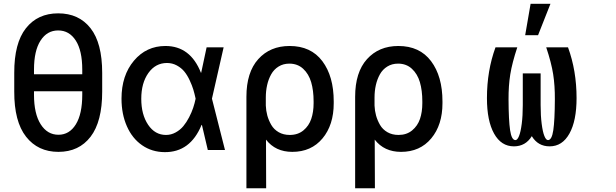

<svg xmlns="http://www.w3.org/2000/svg" viewBox="-20 -797 3271 1020"><path d="M522.9 -409.7V-310.5Q522.9 -150.9 461.2 -70.6Q399.4 9.8 290.5 9.8Q181.6 9.8 118.4 -70.8Q55.2 -151.4 55.7 -310.5V-409.7Q55.2 -567.9 117.7 -647Q180.2 -726.1 289.1 -726.1Q398.9 -726.1 460.9 -647.2Q522.9 -568.4 522.9 -409.7ZM160.6 -402.3H417V-427.2Q417 -527.8 382.6 -581.5Q348.1 -635.3 289.1 -635.3Q230 -635.3 195.3 -581.3Q160.6 -527.3 160.6 -427.2ZM417 -293.5V-312H160.6V-293.5Q160.6 -192.9 196 -137Q231.4 -81.1 290.5 -81.1Q348.6 -81.1 382.8 -136.2Q417 -191.4 417 -293.5Z M854.5 11.2Q787.1 10.7 734.9 -25.4Q682.6 -61.5 654.1 -126.2Q625.5 -190.9 625.5 -272.9Q625.5 -396 691.4 -474.4Q757.3 -552.7 858.9 -552.7Q991.2 -552.7 1047.4 -410.6H1048.8L1077.6 -545.4H1168L1106 -272.9L1175.3 0H1084L1052.7 -133.3H1050.8Q990.7 12.7 854.5 11.2ZM1019 -272.9V-273.9Q1013.7 -298.8 1007.1 -320.8Q1000.5 -342.8 987.8 -370.1Q975.1 -397.5 959.5 -416.7Q943.8 -436 919.7 -449.2Q895.5 -462.4 867.2 -462.4Q806.2 -462.4 768.3 -409.2Q730.5 -356 730.5 -272Q730.5 -188.5 766.8 -134.3Q803.2 -80.1 861.8 -80.1Q889.2 -80.1 913.3 -93.5Q937.5 -106.9 954.1 -127Q970.7 -147 984.6 -173.8Q998.5 -200.7 1006.3 -224.4Q1014.2 -248 1019 -271.5Z M1289.1 203.1V-282.7Q1289.1 -413.1 1352.1 -482.9Q1415 -552.7 1518.6 -552.7Q1631.8 -552.7 1692.4 -472.2Q1752.9 -391.6 1752.9 -258.3V-248.5Q1752.9 -133.3 1693.4 -61.8Q1633.8 9.8 1532.7 9.8Q1443.4 9.8 1393.1 -55.2L1394 203.1ZM1392.1 -236.3Q1393.1 -209 1400.1 -183.3Q1407.2 -157.7 1421.1 -133.5Q1435.1 -109.4 1460.4 -94.7Q1485.8 -80.1 1519.5 -80.1Q1562.5 -80.1 1591.8 -104.2Q1621.1 -128.4 1633.5 -165.3Q1646 -202.1 1646 -248.5V-258.3Q1646 -316.4 1633.1 -360.4Q1620.1 -404.3 1590.6 -431.6Q1561 -459 1517.1 -459Q1484.9 -459 1460 -443.6Q1435.1 -428.2 1420.7 -402.3Q1406.2 -376.5 1399.2 -345.2Q1392.1 -314 1392.1 -279.3Z M1866.7 203.1V-282.7Q1866.7 -413.1 1929.7 -482.9Q1992.7 -552.7 2096.2 -552.7Q2209.5 -552.7 2270 -472.2Q2330.6 -391.6 2330.6 -258.3V-248.5Q2330.6 -133.3 2271 -61.8Q2211.4 9.8 2110.4 9.8Q2021 9.8 1970.7 -55.2L1971.7 203.1ZM1969.7 -236.3Q1970.7 -209 1977.8 -183.3Q1984.9 -157.7 1998.8 -133.5Q2012.7 -109.4 2038.1 -94.7Q2063.5 -80.1 2097.2 -80.1Q2140.1 -80.1 2169.4 -104.2Q2198.7 -128.4 2211.2 -165.3Q2223.6 -202.1 2223.6 -248.5V-258.3Q2223.6 -316.4 2210.7 -360.4Q2197.8 -404.3 2168.2 -431.6Q2138.7 -459 2094.7 -459Q2062.5 -459 2037.6 -443.6Q2012.7 -428.2 1998.3 -402.3Q1983.9 -376.5 1976.8 -345.2Q1969.7 -314 1969.7 -279.3Z M2612.3 -545.4H2728Q2700.7 -462.9 2690.9 -402.1Q2681.2 -341.3 2681.6 -269Q2682.1 -157.7 2689.9 -105.2Q2697.8 -52.7 2718.3 -52.7Q2728.5 -52.7 2737.3 -74.2Q2746.1 -95.7 2751.7 -138.9Q2757.3 -182.1 2757.3 -238.8V-407.2H2852.1V-238.8Q2852.1 -182.1 2857.7 -138.9Q2863.3 -95.7 2872.1 -74.2Q2880.9 -52.7 2891.1 -52.7Q2911.6 -52.7 2919.4 -105.2Q2927.2 -157.7 2927.7 -269Q2928.2 -341.8 2918.7 -402.6Q2909.2 -463.4 2881.8 -545.4H2997.6Q3043 -421.4 3043 -275.9Q3043 -155.3 3005.1 -87.4Q2967.3 -19.5 2899.9 -19.5Q2837.9 -19.5 2805.2 -73.7Q2772 -19.5 2710 -19.5Q2642.6 -19.5 2604.7 -87.4Q2566.9 -155.3 2566.9 -275.9Q2566.9 -421.4 2612.3 -545.4ZM2770 -609.9 2798.8 -776.9H2904.3L2838.4 -609.9Z"/></svg>

Font: Karasuma Gothic
Style: Regular
Weight: 500
Designer: Rasmus Andersson / Ryoko Nishizuka
Foundry: Genbu
Version: Version 1.00